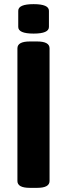

<svg xmlns="http://www.w3.org/2000/svg" viewBox="-20 -903 323 926"><path d="M64 -30V-670Q64 -703 124 -703H159Q219 -703 219 -670V-30Q219 3 159 3H124Q64 3 64 -30ZM68 -773V-851Q68 -883 142 -883Q216 -883 216 -851V-773Q216 -741 142 -741Q68 -741 68 -773Z"/></svg>

Font: Asap-Bold
Style: Bold
Weight: 700
Designer: Pablo Cosgaya
Foundry: Omnibus-Type
Version: Version 2.000; ttfautohint (v1.8)